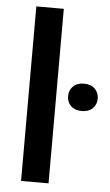

<svg xmlns="http://www.w3.org/2000/svg" viewBox="-54 -786 472 822"><g transform="rotate(5 182.5 -375.0)"><path d="M186.5 -750V0H68.4V-750ZM237.3 -379.4Q237.3 -404.8 254.2 -421.6Q271 -438.5 300.8 -438.5Q330.6 -438.5 347.7 -421.6Q364.7 -404.8 364.7 -379.4Q364.7 -354 347.7 -337.4Q330.6 -320.8 300.8 -320.8Q271 -320.8 254.2 -337.4Q237.3 -354 237.3 -379.4Z"/></g></svg>

Font: Vazirmatn RD UI Medium
Style: Regular
Weight: 500
Designer: Saber Rastikerdar
Foundry: Saber Rastikerdar
Version: Version 33.003